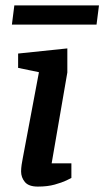

<svg xmlns="http://www.w3.org/2000/svg" viewBox="-20 -684 386 710"><path d="M120 6Q86 6 72 -11Q58 -28 58 -50Q58 -61 60 -75Q62 -89 64 -98L124 -417L47 -433V-486L229 -505V-416L171 -80H244V-26Q241 -24 225 -16.5Q209 -9 182.5 -1.5Q156 6 120 6ZM24 -593 33 -664H346L337 -593Z"/></svg>

Font: Faustina SemiBold
Style: Italic
Weight: 600
Italic angle: -8°
Designer: Alfonso Garcia
Foundry: http://www.omnibus-type.com
Version: Version 1.200